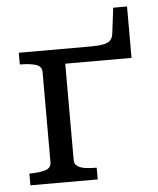

<svg xmlns="http://www.w3.org/2000/svg" viewBox="-49 -690 603 733"><g transform="rotate(-5 252.5 -324.0)"><path d="M122 -81V-427Q122 -449 99 -456Q76 -463 40 -463H38V-508H314Q343 -508 361.5 -511.5Q380 -515 389 -524Q398 -533 400 -551L412 -648H465V-451H211V-81Q211 -67 221.5 -59Q232 -51 250.5 -48Q269 -45 293 -45H296V0H38V-45H40Q76 -45 99 -52Q122 -59 122 -81Z"/></g></svg>

Font: Roboto Serif 20pt
Style: Regular
Weight: 400
Designer: Greg Gazdowicz
Foundry: Commercial Type
Version: Version 1.008